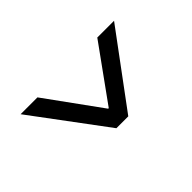

<svg xmlns="http://www.w3.org/2000/svg" viewBox="-168 -779 937 937"><g transform="rotate(45 300.0 -310.5)"><path d="M103 12.2V-104L386.2 -309.1V-313L103 -517.1V-632.8L481.9 -352.1V-270Z"/></g></svg>

Font: Office Code Pro Medium
Style: Regular
Weight: 500
Designer: Nathan Rutzky & Paul D. Hunt
Foundry: Adobe Systems Incorporated
Version: Version 1.004;PS 001.004;hotconv 1.0.70;makeotf.lib2.5.58329